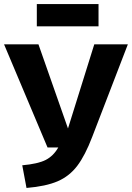

<svg xmlns="http://www.w3.org/2000/svg" viewBox="-25 -912 652 949"><path d="M431 -236Q396 -144 357 -92.5Q318 -41 260 -16Q202 9 106 17L85 -95Q163 -102 201 -121.5Q239 -141 263 -183H210L-5 -693H165L311 -277L441 -693H607ZM157 -782V-892H462V-782Z"/></svg>

Font: Fira Mono
Style: Bold
Weight: 700
Monospace: yes
Designer: Carrois Corporate & Edenspiekermann AG
Foundry: Carrois Corporate GbR & Edenspiekermann AG
Version: Version 3.206